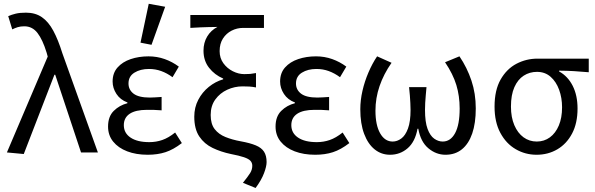

<svg xmlns="http://www.w3.org/2000/svg" viewBox="-20 -790 3083 995"><path d="M103.2 8.2 15.8 0 227.3 -496.7 221.5 -517.6Q201 -584.4 174.3 -619.1Q147.6 -653.7 106.1 -653.7Q85.9 -653.7 71.5 -649.1Q57 -644.5 43.5 -637.7L22.6 -706.2Q40.1 -714.1 61.5 -719.2Q82.8 -724.4 114.7 -724.4Q163.1 -724.4 197.1 -700.9Q231.2 -677.4 256.4 -630.4Q281.6 -583.5 303.2 -513.9L487.3 0H399.9L266.1 -402.8H262.1Z M745.5 12Q685.4 12 639.2 -5.7Q593 -23.4 566.5 -56.1Q540 -88.8 540 -134.1Q540 -186.3 569.5 -215.4Q598.9 -244.5 640.3 -255.1V-259.1Q603.3 -272.8 583.5 -303.1Q563.6 -333.5 563.6 -367.4Q563.6 -411.7 589.3 -440.5Q614.9 -469.4 657.3 -483.7Q699.7 -498 749.7 -498Q793.7 -498 833.4 -483.9Q873.2 -469.8 906.7 -444.8L874.1 -389.9Q845.6 -410.9 815.6 -421.7Q785.7 -432.6 751.9 -432.6Q707.3 -432.6 676.6 -413.5Q645.9 -394.5 645.9 -357.4Q645.9 -324.6 672.3 -304.5Q698.8 -284.4 756.7 -284.4Q771.4 -284.4 785.2 -285.5Q799.1 -286.6 817.5 -287.6V-218.2Q796.5 -220.2 778.4 -220.5Q760.4 -220.8 742.1 -220.8Q682.7 -220.8 652.2 -200.4Q621.7 -180 621.7 -141.3Q621.7 -100.3 656.7 -76.9Q691.6 -53.4 753.8 -53.4Q789 -53.4 820.9 -64.5Q852.9 -75.5 887.6 -103.2L922.4 -48.5Q878.3 -14.5 837.4 -1.3Q796.4 12 745.5 12ZM765.2 -557.8 708.1 -568.9 750.8 -770.4 835.9 -755Z M1304.6 184.2 1238.9 157.4Q1265.2 124.7 1276.3 106.9Q1287.4 89.1 1287.4 68.8Q1287.4 54 1278.1 43.6Q1268.9 33.2 1244.6 24.9Q1220.4 16.6 1175.9 8Q1124.9 -2.7 1081.8 -23.4Q1038.7 -44.1 1012.8 -82.7Q986.8 -121.4 986.8 -185.3Q986.8 -233.2 1007.4 -272.6Q1027.9 -312.1 1062 -339.6Q1096.1 -367.2 1136.5 -379V-383Q1092.3 -401.9 1063.5 -438.6Q1034.6 -475.3 1034.6 -527.4Q1034.6 -568.9 1053.8 -600.9Q1072.9 -632.8 1106.7 -650.4Q1080.6 -650 1059.9 -649.6Q1039.2 -649.3 1018 -648.2Q996.9 -647.2 966.4 -645.4V-712.4H1347.9V-645.4H1240.1Q1208.2 -645.4 1180.3 -631.2Q1152.3 -616.9 1135.2 -590.1Q1118.2 -563.4 1118.2 -525.2Q1118.2 -489 1137.6 -462.3Q1157.1 -435.5 1186.7 -420.7Q1216.2 -405.9 1245.7 -405.9Q1264.4 -405.9 1276.3 -406.9Q1288.2 -408 1306.6 -411.4V-336.9Q1287.7 -340.6 1271.9 -341.5Q1256.1 -342.4 1237 -342.4Q1195.7 -342.4 1157.8 -325.1Q1120 -307.8 1095.9 -274.6Q1071.8 -241.5 1071.8 -194.1Q1071.8 -147.6 1092.5 -120.9Q1113.2 -94.2 1148.3 -80Q1183.5 -65.7 1227.8 -57.7Q1275.8 -49 1305.4 -36.7Q1335 -24.5 1348.3 -3.8Q1361.6 16.9 1361.6 49.9Q1361.6 71.9 1348.3 107.3Q1335.1 142.7 1304.6 184.2Z M1613.5 12Q1553.4 12 1507.2 -5.7Q1461 -23.4 1434.5 -56.1Q1408 -88.8 1408 -134.1Q1408 -186.3 1437.5 -215.4Q1466.9 -244.5 1508.3 -255.1V-259.1Q1471.3 -272.8 1451.5 -303.1Q1431.6 -333.5 1431.6 -367.4Q1431.6 -411.7 1457.3 -440.5Q1482.9 -469.4 1525.3 -483.7Q1567.7 -498 1617.7 -498Q1661.7 -498 1701.4 -483.9Q1741.2 -469.8 1774.7 -444.8L1742.1 -389.9Q1713.6 -410.9 1683.6 -421.7Q1653.7 -432.6 1619.9 -432.6Q1575.3 -432.6 1544.6 -413.5Q1513.9 -394.5 1513.9 -357.4Q1513.9 -324.6 1540.3 -304.5Q1566.8 -284.4 1624.7 -284.4Q1639.4 -284.4 1653.2 -285.5Q1667.1 -286.6 1685.5 -287.6V-218.2Q1664.5 -220.2 1646.4 -220.5Q1628.4 -220.8 1610.1 -220.8Q1550.7 -220.8 1520.2 -200.4Q1489.7 -180 1489.7 -141.3Q1489.7 -100.3 1524.7 -76.9Q1559.6 -53.4 1621.8 -53.4Q1657 -53.4 1688.9 -64.5Q1720.9 -75.5 1755.6 -103.2L1790.4 -48.5Q1746.3 -14.5 1705.4 -1.3Q1664.4 12 1613.5 12Z M2001.2 12Q1956.3 12 1921.6 -15.8Q1887 -43.5 1867.1 -96.3Q1847.2 -149.1 1847.2 -224Q1847.2 -270.7 1858.4 -319.4Q1869.6 -368.2 1889.3 -414.2Q1908.9 -460.2 1934.3 -498.1L2009.1 -464.6Q1968.2 -405.9 1947 -343.9Q1925.7 -281.8 1925.7 -216.3Q1925.7 -141.8 1950 -99.1Q1974.3 -56.5 2014.9 -56.5Q2038.1 -56.5 2059.4 -72Q2080.8 -87.5 2094.2 -123.8Q2107.6 -160 2107.6 -220.3Q2107.6 -238.6 2106.5 -256.5Q2105.5 -274.4 2104.1 -294.5Q2102.6 -314.7 2099.9 -338.4H2190.2Q2188.1 -314.7 2186.3 -294.5Q2184.6 -274.4 2183.5 -256.5Q2182.5 -238.6 2182.5 -220.3Q2182.5 -157.8 2195.8 -121.9Q2209.2 -86.1 2230.3 -71.3Q2251.4 -56.5 2274.2 -56.5Q2314.9 -56.5 2338.5 -100.1Q2362.1 -143.7 2362.1 -227.5Q2362.1 -292.6 2344.9 -349.4Q2327.7 -406.2 2286.4 -467.4L2361 -498.1Q2400.6 -439.7 2423.1 -372.4Q2445.6 -305.2 2445.6 -228.2Q2445.6 -151.7 2427.2 -98.2Q2408.8 -44.6 2373.8 -16.3Q2338.8 12 2288.7 12Q2240 12 2199.9 -21.6Q2159.8 -55.1 2147.7 -122.7H2143.7Q2131.3 -55.1 2092.4 -21.6Q2053.5 12 2001.2 12Z M2760.9 12Q2702.1 12 2652.5 -16.9Q2602.8 -45.7 2572.9 -101.5Q2542.9 -157.2 2542.9 -237.7Q2542.9 -323 2574.5 -378.2Q2606.1 -433.3 2656.7 -459.7Q2707.4 -486.1 2765.1 -486.1H3031.1V-415.6Q2989.8 -419.4 2953.9 -421.4Q2917.9 -423.5 2877.4 -423.8V-419.8Q2922.5 -395.1 2947.8 -345.5Q2973 -295.8 2973 -227.4Q2973 -151.7 2944.8 -98.2Q2916.6 -44.6 2868.5 -16.3Q2820.4 12 2760.9 12ZM2761.6 -56.5Q2800.1 -56.5 2829.6 -78.1Q2859.1 -99.8 2876 -139.6Q2892.8 -179.4 2892.8 -234Q2892.8 -282.6 2877.6 -324.6Q2862.3 -366.6 2833.4 -392.1Q2804.5 -417.6 2762.9 -417.6Q2724.5 -417.6 2694 -397.9Q2663.5 -378.2 2645.7 -338.3Q2627.9 -298.4 2627.9 -237.7Q2627.9 -182 2645.4 -141.3Q2662.9 -100.5 2693 -78.5Q2723.2 -56.5 2761.6 -56.5Z"/></svg>

Font: Source Sans Variable
Style: Regular
Weight: 200
Designer: Paul D. Hunt
Foundry: Adobe Systems Incorporated
Version: Version 3.006;hotconv 1.0.111;makeotfexe 2.5.65597